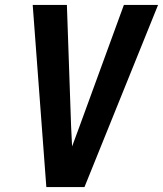

<svg xmlns="http://www.w3.org/2000/svg" viewBox="-20 -755 658 775"><path d="M167 0 112 -735H250L267 -245Q268 -225 269 -204.5Q270 -184 271 -164Q278 -184 286 -204.5Q294 -225 301 -245L480 -735H618L321 0Z"/></svg>

Font: Iosevka Extrabold Extended
Style: Italic
Weight: 800
Width: 7
Italic angle: -9°
Monospace: yes
Designer: Belleve Invis
Foundry: Belleve Invis
Version: Version 32.5.0; ttfautohint (v1.8.4)